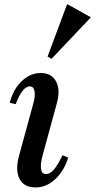

<svg xmlns="http://www.w3.org/2000/svg" viewBox="-20 -821 423 854"><path d="M138.7 12.7Q86.7 12.7 67.1 -24.8Q47.4 -62.3 63.9 -125.1L126.9 -356.1Q137.8 -393.5 133.6 -415.2Q129.5 -436.9 113 -436.9Q79.5 -436.9 49.9 -357.7L23.3 -363.8Q38.6 -423.9 76.7 -460.1Q114.7 -496.3 161.2 -496.3Q209.4 -496.3 229.5 -458.5Q249.6 -420.6 232.6 -361.1L168.9 -127.5Q158.9 -90.3 162.7 -68.5Q166.5 -46.7 183.6 -46.7Q202.4 -46.7 219.1 -65.9Q235.8 -85.1 258.4 -130.8L283.4 -119.8Q264.7 -60.2 225.3 -23.7Q185.9 12.7 138.7 12.7ZM209.4 -559.5 191.5 -569.3 278.1 -801.5H281.2L382.5 -745.1V-742Z"/></svg>

Font: Platypi Light
Style: Italic
Weight: 300
Italic angle: -13°
Designer: David Sargent
Foundry: Bolt Cutter Type
Version: Version 1.200